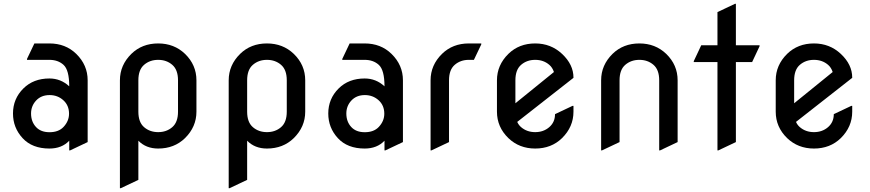

<svg xmlns="http://www.w3.org/2000/svg" viewBox="-20 -777 4607 1017"><path d="M444.3 -24.4 351.6 19.5H346.7V-31.7Q307.6 9.8 241.7 9.8Q150.4 9.8 99.6 -45.4Q48.8 -100.6 48.8 -175.8Q48.8 -253.9 104 -308.6Q157.2 -361.3 241.7 -361.3Q301.8 -361.3 346.7 -319.8Q346.7 -406.2 316.4 -433.6Q287.1 -460 241.7 -460H123V-464.8L162.1 -546.9H241.7Q327.1 -546.9 383.8 -491.7Q444.3 -432.6 444.3 -351.6ZM144.5 -175.8Q144.5 -132.3 170.9 -104Q196.3 -76.7 242.2 -76.7Q290 -76.7 316.4 -104.5Q345.7 -135.7 345.7 -174.8Q345.7 -218.8 315.4 -246.1Q285.2 -273.4 242.7 -273.4Q198.2 -273.4 171.4 -244.6Q144.5 -215.8 144.5 -175.8Z M922.9 -351.6Q922.9 -407.7 892.3 -433.8Q861.8 -460 817.9 -460Q773.9 -460 743.4 -433.8Q712.9 -407.7 712.9 -351.6V-185.5Q712.9 -129.4 743.4 -103.3Q773.9 -77.1 817.9 -77.1Q861.8 -77.1 892.3 -103.3Q922.9 -129.4 922.9 -185.5ZM1020.5 -351.6V-185.5Q1020.5 -105 960 -45.4Q903.3 9.8 817.9 9.8Q753.4 9.8 712.9 -31.7V175.8L620.1 219.7H615.2V-351.6Q615.2 -432.1 675.8 -491.7Q732.4 -546.9 817.9 -546.9Q902.3 -546.9 960 -491.7Q1020.5 -433.1 1020.5 -351.6Z M1499 -351.6Q1499 -407.7 1468.5 -433.8Q1438 -460 1394 -460Q1350.1 -460 1319.6 -433.8Q1289.1 -407.7 1289.1 -351.6V-185.5Q1289.1 -129.4 1319.6 -103.3Q1350.1 -77.1 1394 -77.1Q1438 -77.1 1468.5 -103.3Q1499 -129.4 1499 -185.5ZM1596.7 -351.6V-185.5Q1596.7 -105 1536.1 -45.4Q1479.5 9.8 1394 9.8Q1329.6 9.8 1289.1 -31.7V175.8L1196.3 219.7H1191.4V-351.6Q1191.4 -432.1 1252 -491.7Q1308.6 -546.9 1394 -546.9Q1478.5 -546.9 1536.1 -491.7Q1596.7 -433.1 1596.7 -351.6Z M2114.3 -24.4 2021.5 19.5H2016.6V-31.7Q1977.5 9.8 1911.6 9.8Q1820.3 9.8 1769.5 -45.4Q1718.8 -100.6 1718.8 -175.8Q1718.8 -253.9 1773.9 -308.6Q1827.1 -361.3 1911.6 -361.3Q1971.7 -361.3 2016.6 -319.8Q2016.6 -406.2 1986.3 -433.6Q1957 -460 1911.6 -460H1793V-464.8L1832 -546.9H1911.6Q1997.1 -546.9 2053.7 -491.7Q2114.3 -432.6 2114.3 -351.6ZM1814.5 -175.8Q1814.5 -132.3 1840.8 -104Q1866.2 -76.7 1912.1 -76.7Q1960 -76.7 1986.3 -104.5Q2015.6 -135.7 2015.6 -174.8Q2015.6 -218.8 1985.4 -246.1Q1955.1 -273.4 1912.6 -273.4Q1868.2 -273.4 1841.3 -244.6Q1814.5 -215.8 1814.5 -175.8Z M2260.7 19.5V-351.6Q2260.7 -432.1 2321.3 -491.7Q2377.9 -546.9 2463.4 -546.9H2529.3V-542L2490.2 -460H2463.4Q2419.4 -460 2388.9 -433.8Q2358.4 -407.7 2358.4 -351.6Q2358.4 -351.6 2358.4 -24.4L2265.6 19.5Z M3017.6 -216.3V-185.5Q3017.6 -105 2957 -45.4Q2900.4 9.8 2814.9 9.8Q2730.5 9.8 2672.9 -45.4Q2612.3 -104 2612.3 -185.5V-351.6Q2612.3 -432.1 2672.9 -491.7Q2729.5 -546.9 2814.9 -546.9Q2897.9 -546.9 2957 -491.7Q3017.6 -435.1 3017.6 -365.7V-364.7L2719.7 -131.3Q2727.1 -114.7 2740.2 -103.5Q2771 -77.1 2814.9 -77.1Q2858.9 -77.1 2889.4 -103.5Q2919.9 -129.9 2919.9 -172.4L3012.7 -216.3ZM2710 -230 2914.1 -395.5Q2906.2 -419.4 2889.6 -433.6Q2858.9 -460 2814.9 -460Q2771 -460 2740.5 -433.8Q2710 -407.7 2710 -351.6Z M3164.1 19.5V-351.6Q3164.1 -432.1 3224.6 -491.7Q3281.2 -546.9 3366.7 -546.9Q3451.2 -546.9 3508.8 -491.7Q3569.3 -433.1 3569.3 -351.6V-24.4L3476.6 19.5H3471.7V-351.6Q3471.7 -407.7 3441.2 -433.8Q3410.6 -460 3366.7 -460Q3322.8 -460 3292.2 -433.8Q3261.7 -407.7 3261.7 -351.6V-24.4L3168.9 19.5Z M3780.3 19.5V-448.2H3654.8V-453.1L3694.3 -537.1H3780.3V-712.9L3873 -756.8H3877.9V-537.1H4003.4V-532.2L3963.9 -448.2H3877.9V-24.4L3785.2 19.5Z M4494.1 -216.3V-185.5Q4494.1 -105 4433.6 -45.4Q4377 9.8 4291.5 9.8Q4207 9.8 4149.4 -45.4Q4088.9 -104 4088.9 -185.5V-351.6Q4088.9 -432.1 4149.4 -491.7Q4206.1 -546.9 4291.5 -546.9Q4374.5 -546.9 4433.6 -491.7Q4494.1 -435.1 4494.1 -365.7V-364.7L4196.3 -131.3Q4203.6 -114.7 4216.8 -103.5Q4247.6 -77.1 4291.5 -77.1Q4335.4 -77.1 4366 -103.5Q4396.5 -129.9 4396.5 -172.4L4489.3 -216.3ZM4186.5 -230 4390.6 -395.5Q4382.8 -419.4 4366.2 -433.6Q4335.4 -460 4291.5 -460Q4247.6 -460 4217 -433.8Q4186.5 -407.7 4186.5 -351.6Z"/></svg>

Font: Nova Round
Style: Book
Weight: 400
Version: Version 2.000